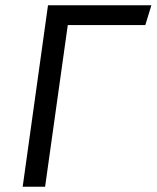

<svg xmlns="http://www.w3.org/2000/svg" viewBox="-20 -708 594 728"><path d="M531 -613H237L151 0H66L162 -688H554Z"/></svg>

Font: Fira Sans Book
Style: Italic
Weight: 350
Italic angle: -8°
Designer: bBox Type GmbH & Carrois Corporate GbR & Edenspiekermann AG
Foundry: bBox Type GmbH & Carrois Corporate GbR & Edenspiekermann AG
Version: Version 4.301